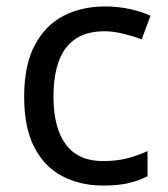

<svg xmlns="http://www.w3.org/2000/svg" viewBox="-20 -566 520 596"><path d="M300 10Q229 10 173.5 -19Q118 -48 86.5 -109Q55 -170 55 -265Q55 -364 88 -426Q121 -488 177.5 -517Q234 -546 306 -546Q347 -546 385 -537.5Q423 -529 447 -517L420 -444Q396 -453 364 -461Q332 -469 304 -469Q146 -469 146 -266Q146 -169 184.5 -117.5Q223 -66 299 -66Q343 -66 376.5 -75Q410 -84 438 -97V-19Q411 -5 378.5 2.5Q346 10 300 10Z"/></svg>

Font: Noto Sans Sharada
Style: Regular
Weight: 400
Designer: Monotype Design Team
Foundry: Monotype Imaging Inc.
Version: Version 2.006; ttfautohint (v1.8.4.7-5d5b)